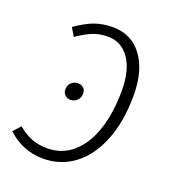

<svg xmlns="http://www.w3.org/2000/svg" viewBox="-113 -614 636 707"><g transform="rotate(20 205.5 -260.5)"><path d="M368 -322Q368 -219 338 -144Q308 -69 255 -29Q202 11 133 11Q54 11 -7 -45L19 -74Q45 -52 72 -41Q99 -30 135 -30Q192 -30 234 -66Q276 -102 298.5 -168.5Q321 -235 321 -324Q321 -404 289.5 -448.5Q258 -493 207 -493Q173 -493 147 -482.5Q121 -472 87 -449L68 -481Q108 -509 140 -520.5Q172 -532 211 -532Q284 -532 326 -475.5Q368 -419 368 -322ZM124 -257Q124 -273 134.5 -283.5Q145 -294 161 -294Q174 -294 182.5 -286Q191 -278 191 -265Q191 -249 180.5 -238Q170 -227 154 -227Q141 -227 132.5 -235.5Q124 -244 124 -257Z"/></g></svg>

Font: Fira Sans Extra Condensed ExtraLight
Style: Italic
Weight: 275
Width: 3
Italic angle: -8°
Designer: Carrois Corporate & Edenspiekermann AG
Foundry: Carrois Corporate GbR & Edenspiekermann AG
Version: Version 4.203